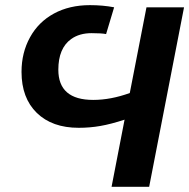

<svg xmlns="http://www.w3.org/2000/svg" viewBox="-20 -716 726 736"><path d="M386.7 -585.4Q369.6 -588.9 331.1 -588.9Q284.2 -588.9 252.9 -566.4Q203.6 -531.2 203.6 -448.7Q203.6 -333 337.4 -333Q404.3 -333 477.5 -359.4L541.5 -688H685.5L551.8 0H407.7L457.5 -257.3Q405.3 -240.2 365 -233.2Q324.7 -226.1 281.7 -226.1Q179.7 -226.1 121.1 -283.2Q62.5 -340.3 62.5 -440.4Q62.5 -514.2 95.2 -573.2Q127.4 -631.8 186.8 -664.1Q246.1 -696.3 324.7 -696.3Q374.5 -696.3 417.5 -688Z"/></svg>

Font: Arimo
Style: Bold Italic
Weight: 700
Italic angle: -12°
Designer: Steve Matteson
Foundry: Monotype Imaging Inc.
Version: Version 1.33